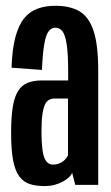

<svg xmlns="http://www.w3.org/2000/svg" viewBox="-20 -624 376 648"><path d="M130.5 4Q149 4 164.5 -0.2Q180 -4.5 192.2 -11.2Q204.5 -18 212.5 -25.5Q220.5 -33 223.5 -41L234 0H311.5V-385Q311.5 -472 296 -519.2Q280.5 -566.5 248.8 -585.5Q217 -604.5 167 -604.5Q133.5 -604.5 106.8 -594.8Q80 -585 61.5 -562.2Q43 -539.5 32 -498.8Q21 -458 19 -395.5L121.5 -388Q124 -444.5 129.5 -475.5Q135 -506.5 144.2 -518.5Q153.5 -530.5 166.5 -530.5Q182 -530.5 191.2 -517.8Q200.5 -505 205.2 -473.5Q210 -442 210 -385.5V-352.5H121.5Q93.5 -352.5 73.5 -344.5Q53.5 -336.5 41.2 -317.2Q29 -298 23.2 -263.8Q17.5 -229.5 17.5 -175.5Q17.5 -118.5 24.2 -83Q31 -47.5 45.2 -28.5Q59.5 -9.5 80.5 -2.8Q101.5 4 130.5 4ZM159 -68.5Q150.5 -68.5 143.2 -73Q136 -77.5 130.8 -89Q125.5 -100.5 122.8 -122.5Q120 -144.5 120 -180.5Q120 -216 123.2 -238.2Q126.5 -260.5 132 -271.8Q137.5 -283 145.8 -287.2Q154 -291.5 164 -291.5H209.5V-100.5Q207.5 -94 200.2 -86.2Q193 -78.5 182.5 -73.5Q172 -68.5 159 -68.5Z"/></svg>

Font: Anybody ExtraCondensed Medium
Style: Regular
Weight: 500
Width: 2
Version: Version 1.113;gftools[0.9.25]